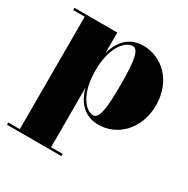

<svg xmlns="http://www.w3.org/2000/svg" viewBox="-162 -615 991 1010"><g transform="rotate(30 333.0 -109.5)"><path d="M11.5 236.5V250H341.5V236.5H271.5V-125.5C294.5 -38.5 348.5 10 427.5 10C536.5 10 639.5 -80 639.5 -230C639.5 -380 536.5 -469 427.5 -469C348.5 -469 294.5 -421.5 271.5 -334.5V-460H11.5V-446.5H81.5V236.5ZM271.5 -230C271.5 -371.5 332.5 -439.5 378.5 -439.5C412.5 -439.5 424.5 -381.5 424.5 -230C424.5 -78.5 412.5 -19.5 378.5 -19.5C332.5 -19.5 271.5 -87.5 271.5 -230Z"/></g></svg>

Font: Bodoni* 16pt Fatface
Style: Regular
Weight: 900
Version: Version 2.3